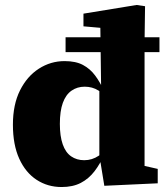

<svg xmlns="http://www.w3.org/2000/svg" viewBox="-20 -738 678 773"><path d="M244 -528V-588H622V-528ZM221 -239Q221 -190 232.5 -157Q244 -124 266.5 -108.5Q289 -93 319 -93Q351 -93 377.5 -111Q404 -129 426 -158L427 -128L402 -121Q384 -79 360.5 -48.5Q337 -18 305 -1.5Q273 15 228 15Q172 15 127.5 -14Q83 -43 57.5 -99Q32 -155 32 -236Q32 -317 60.5 -374Q89 -431 136.5 -461.5Q184 -492 240 -492Q285 -492 314 -476.5Q343 -461 363 -434Q383 -407 399 -372H430L424 -331Q401 -358 376.5 -373.5Q352 -389 321 -389Q291 -389 268 -373Q245 -357 233 -324Q221 -291 221 -239ZM615 0 400 10 384 -88 380 -89V-388L387 -393L384 -626L316 -632V-683L530 -718L564 -713L562 -569V-70L615 -58Z"/></svg>

Font: Source Serif 4 ExtraBold
Style: Regular
Weight: 800
Designer: Frank Grießhammer
Foundry: Adobe Systems Incorporated
Version: Version 4.004;hotconv 1.0.116;makeotfexe 2.5.65601